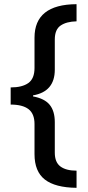

<svg xmlns="http://www.w3.org/2000/svg" viewBox="-20 -737 420 918"><path d="M346 161Q244 160 194.5 121.5Q145 83 145 0V-144Q145 -193 116.5 -215Q88 -237 31 -237V-319Q86 -319 115.5 -340Q145 -361 145 -412V-557Q145 -716 346 -717V-635Q298 -634 270 -615Q242 -596 242 -548V-404Q242 -299 138 -281V-276Q193 -266 217.5 -236Q242 -206 242 -153V-7Q242 39 269 59Q296 79 346 79Z"/></svg>

Font: Noto Sans Lao UI SemCond Med
Style: Regular
Weight: 500
Width: 4
Designer: Monotype Design Team
Foundry: Monotype Imaging Inc.
Version: Version 2.000; ttfautohint (v1.8.4.7-5d5b)